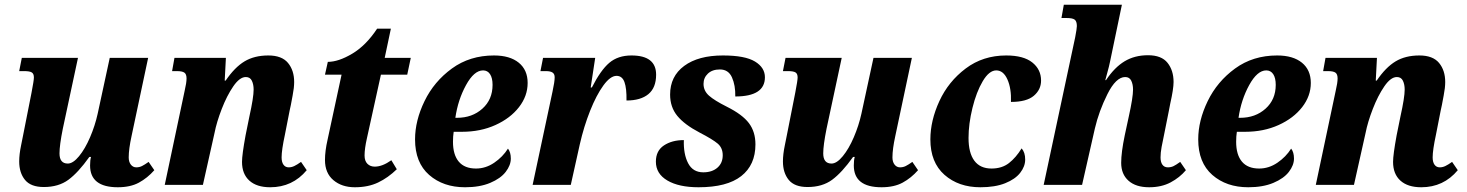

<svg xmlns="http://www.w3.org/2000/svg" viewBox="-20 -780 6188 810"><path d="M360 -82Q360 -105 364 -118H357Q310 -52 268.5 -21.5Q227 9 165 9Q110 9 85.5 -21Q61 -51 61 -99Q61 -129 69 -167Q77 -205 78 -212L113 -389Q123 -441 123 -453Q123 -469 114 -474.5Q105 -480 82 -480H61L72 -536H309L245 -237Q231 -167 231 -133Q231 -90 266 -90Q288 -90 313.5 -121Q339 -152 360 -201Q381 -250 392 -300L443 -536H605L535 -206Q523 -151 523 -116Q523 -97 532 -85.5Q541 -74 555 -74Q568 -74 579 -79.5Q590 -85 607 -97L631 -62Q602 -29 566 -9.5Q530 10 477 10Q360 10 360 -82Z M1001 -97Q1001 -127 1016 -209L1032 -288Q1050 -369 1050 -402Q1050 -424 1042.5 -439.5Q1035 -455 1017 -455Q991 -455 964 -415.5Q937 -376 915.5 -320.5Q894 -265 885 -219L836 0H675L759 -397Q767 -431 767 -449Q767 -467 758 -473.5Q749 -480 726 -480H706L716 -536H933L928 -440H932Q970 -496 1011.5 -521Q1053 -546 1112 -546Q1169 -546 1195 -514.5Q1221 -483 1221 -434Q1221 -410 1214.5 -377Q1208 -344 1207 -337Q1203 -321 1202 -314L1182 -212Q1168 -147 1168 -116Q1168 -96 1176 -85Q1184 -74 1198 -74Q1210 -74 1221.5 -79.5Q1233 -85 1250 -97L1274 -62Q1214 10 1120 10Q1063 10 1032 -18Q1001 -46 1001 -97Z M1351 -105Q1351 -143 1362 -191L1421 -465H1351L1363 -519Q1408 -519 1466 -553.5Q1524 -588 1571 -659H1629L1603 -536H1713L1698 -465H1587L1528 -197Q1518 -153 1518 -124Q1518 -101 1530 -89Q1542 -77 1561 -77Q1593 -77 1631 -104L1654 -66Q1617 -30 1575 -10Q1533 10 1477 10Q1422 10 1386.5 -20Q1351 -50 1351 -105Z M1731 -192Q1731 -271 1771 -353.5Q1811 -436 1886.5 -491Q1962 -546 2064 -546Q2131 -546 2168.5 -515.5Q2206 -485 2206 -430Q2206 -375 2169.5 -328Q2133 -281 2070 -252.5Q2007 -224 1929 -224H1894Q1891 -205 1891 -182Q1891 -127 1915.5 -98Q1940 -69 1988 -69Q2029 -69 2065 -93.5Q2101 -118 2123 -153Q2135 -138 2135 -111Q2135 -83 2113.5 -55Q2092 -27 2048 -8.5Q2004 10 1942 10Q1850 10 1790.5 -42Q1731 -94 1731 -192ZM1908 -283Q1972 -283 2015 -321.5Q2058 -360 2058 -422Q2058 -451 2047.5 -467Q2037 -483 2018 -483Q1980 -483 1946 -421Q1912 -359 1901 -283Z M2311 -394Q2320 -435 2320 -454Q2320 -468 2311 -474Q2302 -480 2283 -480H2260L2271 -536H2491L2472 -411H2477Q2514 -484 2550.5 -515Q2587 -546 2644 -546Q2748 -546 2748 -465Q2748 -410 2715.5 -383Q2683 -356 2623 -356Q2624 -407 2614.5 -433.5Q2605 -460 2581 -460Q2555 -460 2525.5 -419.5Q2496 -379 2469.5 -312.5Q2443 -246 2426 -171L2388 0H2227Z M2747 -98Q2747 -144 2781 -166.5Q2815 -189 2865 -189Q2863 -130 2883 -91.5Q2903 -53 2947 -53Q2984 -53 3006.5 -72.5Q3029 -92 3029 -125Q3029 -156 3008 -174Q2987 -192 2931 -221Q2868 -254 2837.5 -291Q2807 -328 2807 -381Q2807 -458 2866.5 -502Q2926 -546 3030 -546Q3123 -546 3165 -520.5Q3207 -495 3207 -454Q3207 -373 3082 -373Q3083 -420 3068 -453.5Q3053 -487 3017 -487Q2985 -487 2966.5 -469.5Q2948 -452 2948 -426Q2948 -397 2971 -376.5Q2994 -356 3046 -330Q3112 -297 3139.5 -260.5Q3167 -224 3167 -171Q3167 -84 3107 -37Q3047 10 2927 10Q2844 10 2795.5 -18.5Q2747 -47 2747 -98Z M3582 -82Q3582 -105 3586 -118H3579Q3532 -52 3490.5 -21.5Q3449 9 3387 9Q3332 9 3307.5 -21Q3283 -51 3283 -99Q3283 -129 3291 -167Q3299 -205 3300 -212L3335 -389Q3345 -441 3345 -453Q3345 -469 3336 -474.5Q3327 -480 3304 -480H3283L3294 -536H3531L3467 -237Q3453 -167 3453 -133Q3453 -90 3488 -90Q3510 -90 3535.5 -121Q3561 -152 3582 -201Q3603 -250 3614 -300L3665 -536H3827L3757 -206Q3745 -151 3745 -116Q3745 -97 3754 -85.5Q3763 -74 3777 -74Q3790 -74 3801 -79.5Q3812 -85 3829 -97L3853 -62Q3824 -29 3788 -9.5Q3752 10 3699 10Q3582 10 3582 -82Z M3905 -192Q3905 -271 3943 -353.5Q3981 -436 4054 -491Q4127 -546 4225 -546Q4298 -546 4335 -516.5Q4372 -487 4372 -440Q4372 -402 4341.5 -376Q4311 -350 4245 -350Q4247 -407 4230 -445Q4213 -483 4183 -483Q4153 -483 4126 -437.5Q4099 -392 4082.5 -324.5Q4066 -257 4066 -198Q4066 -135 4090.5 -102Q4115 -69 4163 -69Q4207 -69 4236.5 -92Q4266 -115 4290 -154Q4305 -137 4305 -107Q4305 -78 4284 -51Q4263 -24 4220.5 -7Q4178 10 4116 10Q4024 10 3964.5 -42.5Q3905 -95 3905 -192Z M4710 -93Q4710 -137 4725 -209L4742 -288Q4760 -369 4760 -402Q4760 -424 4752.5 -439.5Q4745 -455 4727 -455Q4688 -455 4652 -383Q4616 -311 4599 -238L4545 0H4383L4516 -623Q4523 -660 4523 -670Q4523 -690 4514 -697Q4505 -704 4480 -704H4458L4468 -760H4713L4663 -520Q4659 -500 4651.5 -473.5Q4644 -447 4643 -442H4646Q4682 -496 4724.5 -521.5Q4767 -547 4823 -547Q4880 -547 4905.5 -515Q4931 -483 4931 -434Q4931 -405 4917 -343L4912 -317L4891 -212Q4885 -185 4880.5 -160Q4876 -135 4876 -116Q4876 -96 4884 -85Q4892 -74 4907 -74Q4920 -74 4930.5 -79Q4941 -84 4959 -97L4983 -62Q4957 -31 4918.5 -10.5Q4880 10 4828 10Q4772 10 4741 -17.5Q4710 -45 4710 -93Z M5035 -192Q5035 -271 5075 -353.5Q5115 -436 5190.5 -491Q5266 -546 5368 -546Q5435 -546 5472.5 -515.5Q5510 -485 5510 -430Q5510 -375 5473.5 -328Q5437 -281 5374 -252.5Q5311 -224 5233 -224H5198Q5195 -205 5195 -182Q5195 -127 5219.5 -98Q5244 -69 5292 -69Q5333 -69 5369 -93.5Q5405 -118 5427 -153Q5439 -138 5439 -111Q5439 -83 5417.5 -55Q5396 -27 5352 -8.5Q5308 10 5246 10Q5154 10 5094.5 -42Q5035 -94 5035 -192ZM5212 -283Q5276 -283 5319 -321.5Q5362 -360 5362 -422Q5362 -451 5351.5 -467Q5341 -483 5322 -483Q5284 -483 5250 -421Q5216 -359 5205 -283Z M5857 -97Q5857 -127 5872 -209L5888 -288Q5906 -369 5906 -402Q5906 -424 5898.5 -439.5Q5891 -455 5873 -455Q5847 -455 5820 -415.5Q5793 -376 5771.5 -320.5Q5750 -265 5741 -219L5692 0H5531L5615 -397Q5623 -431 5623 -449Q5623 -467 5614 -473.5Q5605 -480 5582 -480H5562L5572 -536H5789L5784 -440H5788Q5826 -496 5867.5 -521Q5909 -546 5968 -546Q6025 -546 6051 -514.5Q6077 -483 6077 -434Q6077 -410 6070.5 -377Q6064 -344 6063 -337Q6059 -321 6058 -314L6038 -212Q6024 -147 6024 -116Q6024 -96 6032 -85Q6040 -74 6054 -74Q6066 -74 6077.5 -79.5Q6089 -85 6106 -97L6130 -62Q6070 10 5976 10Q5919 10 5888 -18Q5857 -46 5857 -97Z"/></svg>

Font: Noto Serif NarrowExtraBold
Style: Italic
Weight: 800
Width: 4
Italic angle: -12°
Designer: Monotype Design Team
Foundry: Monotype Imaging Inc.
Version: Version 1.001